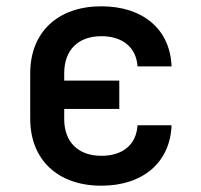

<svg xmlns="http://www.w3.org/2000/svg" viewBox="-20 -580 640 610"><path d="M302 10C435 10 521 -65 525 -182H417C413 -121 371 -85 302 -85C229 -85 184 -128 184 -202V-234H359V-324H184V-347C184 -422 229 -465 302 -465C370 -465 413 -429 417 -369H525C521 -486 435 -560 302 -560C165 -560 76 -479 76 -347V-203C76 -71 165 10 302 10Z"/></svg>

Font: Tekne LDO SemiBold
Style: Regular
Weight: 600
Monospace: yes
Designer: Alessio Laiso, Mario Rullo, Paolo Rosset
Foundry: Alessio Laiso
Version: Version 1.000;hotconv 1.0.109;makeotfexe 2.5.65596